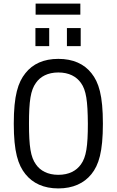

<svg xmlns="http://www.w3.org/2000/svg" viewBox="-20 -1041 653 1073"><path d="M306 12C388 12 450 -17 491 -68C532 -119 555 -192 555 -350C555 -508 532 -581 491 -632C450 -684 388 -712 306 -712C224 -712 163 -684 122 -632C81 -581 57 -508 57 -350C57 -192 81 -119 122 -68C163 -17 224 12 306 12ZM306 -64C247 -64 205 -87 181 -122C151 -163 142 -224 142 -350C142 -476 151 -537 181 -578C205 -613 247 -636 306 -636C366 -636 407 -613 432 -578C462 -537 470 -476 471 -350C471 -224 462 -163 432 -122C407 -87 366 -64 306 -64ZM354 -783H431V-884H354ZM178 -783H255V-884H178ZM179 -959H429V-1021H179Z"/></svg>

Font: Finlandica
Style: Regular
Weight: 400
Designer: Niklas Ekholm, Juho Hiilivirta, Jaakko Suomalainen
Foundry: Helsinki Type Studio
Version: Version 2.000;Glyphs 3.2 (3202)